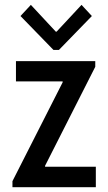

<svg xmlns="http://www.w3.org/2000/svg" viewBox="-20 -785 454 805"><path d="M32.2 0V-25.4L242.7 -439.9V-443.8H46.9V-528.8H379.4V-504.9L168.9 -89.8V-85.9H381.8V0ZM109.4 -764.6 213.9 -652.3H217.3L321.8 -764.6L365.2 -717.8L227.1 -575.7H204.1L65.9 -717.8Z"/></svg>

Font: Reddit Sans Condensed Medium
Style: Regular
Weight: 500
Designer: Stephen Hutchings
Foundry: Reddit
Version: Version 1.014